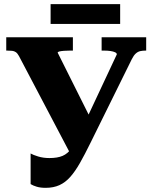

<svg xmlns="http://www.w3.org/2000/svg" viewBox="-20 -889 732 922"><path d="M414 -202Q387 -147 364 -106.5Q341 -66 317.5 -39.5Q294 -13 265.5 0Q237 13 199 13Q174 13 156 7.5Q138 2 127 -5V-152Q139 -145 163.5 -137.5Q188 -130 217 -130Q256 -130 280.5 -140.5Q305 -151 323.5 -176.5Q342 -202 362 -246L541 -628Q541 -634 532.5 -638Q524 -642 510.5 -644Q497 -646 481 -646H468V-710H682V-646H678Q665 -646 653.5 -643.5Q642 -641 632 -632Q622 -623 613 -605ZM427 -296 324 -139 71 -620Q64 -633 56 -638.5Q48 -644 38 -645Q28 -646 15 -646H10V-710H330V-646H314Q300 -646 287 -645Q274 -644 265.5 -642Q257 -640 257 -636ZM223 -869H557V-774H223Z"/></svg>

Font: Roboto Serif 36pt
Style: Bold
Weight: 700
Version: Version 1.008